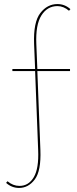

<svg xmlns="http://www.w3.org/2000/svg" viewBox="-20 -731 377 946"><path d="M164 -391H325V-381H164L179 8Q183 111 151.5 153Q120 195 74 195Q38 195 10 170L17 162Q44 185 76 185Q121 185 146.5 142Q172 99 168 8L153 -381H41V-391H153L148 -514Q144 -622 178.5 -666.5Q213 -711 263 -711Q299 -711 327 -686L320 -678Q293 -701 263 -701Q213 -701 184 -655Q155 -609 159 -514Z"/></svg>

Font: Ysabeau Hairline
Style: Regular
Weight: 100
Designer: Christian Thalmann (Catharsis Fonts)
Version: Version 0.003